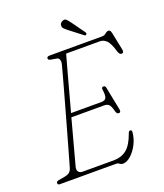

<svg xmlns="http://www.w3.org/2000/svg" viewBox="-157 -964 921 1080"><g transform="rotate(-20 303.5 -424.0)"><path d="M352 0H18Q4.5 0 5 -11.5Q5 -21.5 21.5 -24L58 -30.5Q74.5 -33.5 85 -41Q95.5 -48.5 101 -66Q103.5 -74 112.5 -105.8Q121.5 -137.5 134.8 -184.5Q148 -231.5 163.5 -286.2Q179 -341 194.5 -396.5Q210 -452 223.5 -500.5Q237 -549 246.2 -583Q255.5 -617 258.5 -629Q262.5 -644 259 -656Q255.5 -668 244 -670L209.5 -676Q194 -678.5 194 -688Q194 -700 210.5 -700H525Q538.5 -700 549 -709Q559.5 -718 569 -718Q580.5 -718 584.5 -699.5L606.5 -592.5Q611 -571 595 -571Q583 -571 576.5 -590Q561 -644 543.5 -661.2Q526 -678.5 504 -678.5H302Q295.5 -655.5 281.5 -604.8Q267.5 -554 249.8 -488.2Q232 -422.5 213.5 -354.5H396Q416 -354.5 423.2 -367.2Q430.5 -380 425 -418.5Q423.5 -433 435 -433Q442 -433 444.8 -429.5Q447.5 -426 448.5 -422L476.5 -281.5Q480 -262 466.5 -262Q454 -262 449.5 -279.5Q441 -313 431 -322.2Q421 -331.5 403 -331.5H207Q189.5 -266.5 174 -208.8Q158.5 -151 148 -112Q137.5 -73 135 -64Q129.5 -44.5 137.2 -33.5Q145 -22.5 162 -22.5H350Q393.5 -22.5 425.5 -47.5Q457.5 -72.5 481 -139.5Q484.5 -149 492.5 -149Q502.5 -149 501.5 -136Q498.5 -98.5 480.8 -64.2Q463 -30 438.8 -8.5Q414.5 13 391.5 13Q381 13 372.8 6.5Q364.5 0 352 0ZM388 -833.5 445.5 -753.5Q447 -751 447.8 -747.2Q448.5 -743.5 445.5 -741Q439.5 -735.5 434.5 -739.5L353.5 -802Q344.5 -809.5 337.2 -816.2Q330 -823 329.5 -832Q327 -851 348.5 -859.5Q361 -864 368.8 -856.2Q376.5 -848.5 388 -833.5Z"/></g></svg>

Font: Fraunces 72pt S100 Thin
Style: Italic
Weight: 100
Italic angle: -16°
Version: Version 1.000; ttfautohint (v1.8.3)